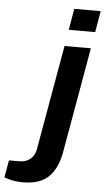

<svg xmlns="http://www.w3.org/2000/svg" viewBox="-197 -762 546 1000"><g transform="rotate(5 76.0 -262.5)"><path d="M130.9 -612.8 149.9 -724.1H288.1L269 -612.8ZM-39.1 199.2Q-90.8 199.2 -136.2 182.1L-120.1 91.8H-66.9Q-31.2 91.8 -8.5 72.8Q14.2 53.7 20 20L116.2 -526.9H253.9L157.2 22.9Q142.1 108.9 96.7 154.1Q51.3 199.2 -39.1 199.2Z"/></g></svg>

Font: Archivo Expanded SemiBold
Style: Italic
Weight: 600
Width: 7
Italic angle: -10°
Designer: Hector Gatti
Foundry: Omnibus-Type
Version: Version 2.001